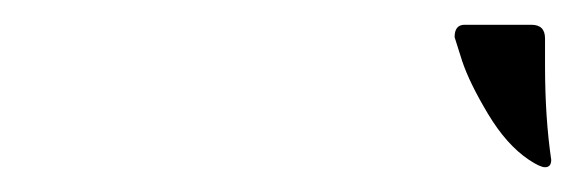

<svg xmlns="http://www.w3.org/2000/svg" viewBox="-20 -629 465 155"><path d="M425 -500Q425 -494 420 -494Q416 -494 407 -500Q389 -512 374 -537Q359 -562 353 -580L347 -599Q347 -609 355 -609H409Q420 -609 420 -598V-576Q420 -534 425 -500Z"/></svg>

Font: Aguafina Script
Style: Regular
Weight: 400
Designer: Angel Koziupa and Alejandro Paul
Foundry: Angel Koziupa and Alejandro Paul
Version: Version 1.000